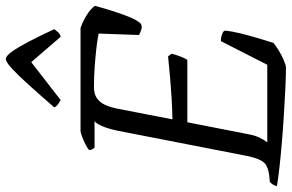

<svg xmlns="http://www.w3.org/2000/svg" viewBox="-199 -809 1000 658"><g transform="rotate(-90 301.0 -480.0)"><path d="M399 0Q371 0 329 -2Q287 -4 238.5 -7Q190 -10 142 -14Q94 -18 54.5 -22.5Q15 -27 -8 -31Q-6 -39 -2.5 -44.5Q1 -50 6 -55L33 -58Q52 -61 64 -68Q76 -75 84 -94Q92 -113 99 -151L182 -577Q189 -610 198 -630.5Q207 -651 215 -656H124Q122 -658 119 -662.5Q116 -667 116 -675Q123 -681 136 -687.5Q149 -694 162.5 -699Q176 -704 181 -704H534Q557 -696 578 -683Q599 -670 610 -655Q601 -621 590.5 -588.5Q580 -556 569.5 -531.5Q559 -507 548 -497Q538 -492 526 -496.5Q514 -501 510 -504L515 -642Q496 -646 466 -649.5Q436 -653 401.5 -655.5Q367 -658 332 -658Q308 -658 293.5 -648Q279 -638 271 -620.5Q263 -603 258 -580L221 -389Q263 -390 296 -392Q329 -394 362.5 -397Q396 -400 437 -404L446 -392Q441 -373 435.5 -359.5Q430 -346 425 -338H211L170 -129Q166 -106 157.5 -89Q149 -72 142 -64H408L489 -223Q502 -223 513.5 -218.5Q525 -214 525 -209Q523 -186 515.5 -155.5Q508 -125 499 -95Q490 -65 483 -43Q474 -35 457.5 -25Q441 -15 425 -8Q409 -1 399 0ZM287 -772Q278 -777 271 -782.5Q264 -788 262 -794Q308 -847 341 -883.5Q374 -920 396 -940Q418 -960 428 -960Q438 -960 452.5 -940Q467 -920 486.5 -883Q506 -846 530 -794Q526 -789 520.5 -782Q515 -775 504 -772L417 -873Z"/></g></svg>

Font: Texturina Medium 12pt Light
Style: Italic
Weight: 300
Italic angle: -11°
Version: Version 1.002